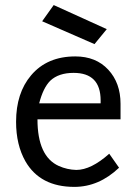

<svg xmlns="http://www.w3.org/2000/svg" viewBox="-20 -731 536 763"><path d="M128.9 -256.8Q128.9 -109.4 213.9 -71.3Q247.1 -56.6 283.2 -55.7Q341.8 -55.7 414.1 -120.1L453.1 -64.5Q373 11.7 275.4 11.7Q139.6 11.7 81.1 -89.8Q43.9 -155.3 43.9 -247.1Q43.9 -361.3 103.5 -431.6Q167 -506.8 279.3 -506.8Q361.3 -506.8 410.2 -454.1Q459 -401.4 459 -318.4V-256.8ZM379.9 -332Q379.9 -441.4 272.5 -441.4Q212.9 -441.4 179.7 -410.2Q151.4 -381.8 135.7 -320.3H379.9ZM355.5 -555.7 147.5 -646.5 193.4 -710.9 404.3 -615.2Z"/></svg>

Font: Puritan
Style: Regular
Weight: 400
Version: 2.0a